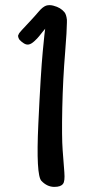

<svg xmlns="http://www.w3.org/2000/svg" viewBox="-20 -733 335 751"><path d="M241.7 -655.8Q241.7 -651.9 241.7 -644.5Q241.7 -615.7 234.9 -529.8Q226.1 -424.3 223.6 -310.5Q221.2 -196.8 225.1 -145.5Q229 -94.2 231.7 -59.1Q234.4 -23.9 226.6 -14.2Q218.3 -2 192.9 -2H190.4Q163.6 -2.9 142.1 -25.4Q120.6 -47.9 129.9 -247.6Q139.2 -447.3 147.2 -531Q155.3 -614.7 156.2 -617.7Q157.2 -620.6 157.2 -620.6Q157.2 -620.6 156.2 -619.9Q155.3 -619.1 147.2 -609.1Q139.2 -599.1 132.8 -591.1Q126.5 -583 114.5 -572Q102.5 -561 93 -559.1Q83.5 -557.1 73.7 -563.2Q64 -569.3 56.6 -577.1Q50.8 -585.4 50.8 -592.8Q50.8 -595.7 52.2 -596.7Q53.2 -602.5 65.2 -615.2Q77.1 -627.9 97.4 -649.7Q117.7 -671.4 132.1 -688.5Q146.5 -705.6 160.2 -710.9Q166.5 -712.9 173.8 -712.9Q181.2 -712.9 188.5 -710.9Q203.6 -707 214.1 -700.7Q224.6 -694.3 231.9 -685.5Q239.3 -676.8 241.7 -655.8Z"/></svg>

Font: Myanmar Kalay
Style: Regular
Weight: 400
Designer: Khon Soe Zaw Thu
Foundry: PaOh Unicode khonsoezawthu@gmail.com and @hotmail.com
Version: Version 1.20 December 6, 2016